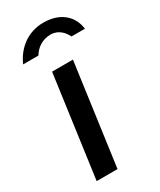

<svg xmlns="http://www.w3.org/2000/svg" viewBox="-190 -806 724 869"><g transform="rotate(-30 172.0 -371.0)"><path d="M118 -530 45 0H154L227 -530ZM101 -624C119 -655 152 -679 195 -679C238 -679 261 -649 274 -624H344C334 -698 278 -742 194 -742C111 -742 50 -691 21 -624Z"/></g></svg>

Font: Cheyenne Sans Medium
Style: Italic
Weight: 500
Italic angle: -8.13011°
Designer: The Public Sans project authors (U.S. Web Design System), Libre Franklin designed by Pablo Impallari and Rodrigo Fuenzal
Foundry: The Cheyenne Sans Project Authors
Version: Version 2.007